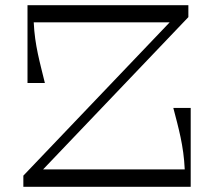

<svg xmlns="http://www.w3.org/2000/svg" viewBox="-20 -720 825 740"><path d="M648 -304C668 -227 688 -158 692 -67H146L706 -654V-700H86V-400H153C134 -479 114 -545 110 -634H634L70 -43V0H715V-304Z"/></svg>

Font: Space Cowgirl Light
Style: Regular
Weight: 300
Designer: Valery Marier
Foundry: Valery Marier
Version: Version 1.000;hotconv 1.0.109;makeotfexe 2.5.65596